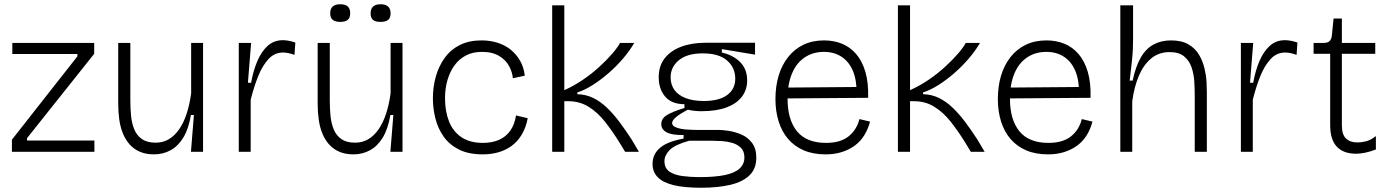

<svg xmlns="http://www.w3.org/2000/svg" viewBox="-20 -714 6524 903"><path d="M36 0V-57L344 -449V-460H38V-512H423V-461L107 -64V-53H424V0Z M704 12Q666 12 637.5 -0.5Q609 -13 589.5 -35Q570 -57 558 -86.5Q546 -116 541 -151.5Q536 -187 536 -227V-512H593V-240Q593 -204 596.5 -168.5Q600 -133 612 -104.5Q624 -76 648 -59.5Q672 -43 712 -43Q747 -43 774.5 -59.5Q802 -76 823 -106.5Q844 -137 858 -180Q872 -223 879 -275V-512H935V-222V0H878L892 -173H878Q867 -108 842.5 -67.5Q818 -27 782.5 -7.5Q747 12 704 12Z M1103 0V-291V-512H1161L1146 -325H1161Q1171 -381 1190 -426Q1209 -471 1238.5 -498Q1268 -525 1310 -525Q1322 -525 1336.5 -522.5Q1351 -520 1369 -514L1365 -456Q1351 -461 1337.5 -464Q1324 -467 1311 -467Q1271 -467 1242.5 -436Q1214 -405 1194 -355Q1174 -305 1159 -245V0Z M1642 12Q1604 12 1575.5 -0.5Q1547 -13 1527.5 -35Q1508 -57 1496 -86.5Q1484 -116 1479 -151.5Q1474 -187 1474 -227V-512H1531V-240Q1531 -204 1534.5 -168.5Q1538 -133 1550 -104.5Q1562 -76 1586 -59.5Q1610 -43 1650 -43Q1685 -43 1712.5 -59.5Q1740 -76 1761 -106.5Q1782 -137 1796 -180Q1810 -223 1817 -275V-512H1873V-222V0H1816L1830 -173H1816Q1805 -108 1780.5 -67.5Q1756 -27 1720.5 -7.5Q1685 12 1642 12ZM1770 -611Q1745 -611 1734 -620.5Q1723 -630 1723 -652Q1723 -672 1734.5 -683Q1746 -694 1770 -694Q1793 -694 1805 -683.5Q1817 -673 1817 -652Q1817 -630 1805.5 -620.5Q1794 -611 1770 -611ZM1580 -611Q1557 -611 1545 -620.5Q1533 -630 1533 -652Q1533 -673 1545 -683.5Q1557 -694 1580 -694Q1604 -694 1615.5 -683.5Q1627 -673 1627 -652Q1627 -630 1615.5 -620.5Q1604 -611 1580 -611Z M2251 12Q2184 12 2139 -10.5Q2094 -33 2067 -71Q2040 -109 2028 -156Q2016 -203 2016 -251Q2016 -306 2030 -355Q2044 -404 2072 -442.5Q2100 -481 2143 -502.5Q2186 -524 2245 -524Q2286 -524 2321.5 -512.5Q2357 -501 2383.5 -479Q2410 -457 2427 -426.5Q2444 -396 2448 -358L2392 -346Q2390 -373 2375 -402Q2360 -431 2328 -450.5Q2296 -470 2247 -470Q2203 -470 2171 -453Q2139 -436 2117.5 -406.5Q2096 -377 2084.5 -337.5Q2073 -298 2073 -251Q2073 -190 2092 -142.5Q2111 -95 2150.5 -68.5Q2190 -42 2251 -42Q2295 -42 2327.5 -56.5Q2360 -71 2380 -99.5Q2400 -128 2407 -171L2462 -158Q2453 -112 2433 -79.5Q2413 -47 2385 -27Q2357 -7 2323 2.5Q2289 12 2251 12Z M2577 0V-689H2634V-290Q2679 -310 2721 -338.5Q2763 -367 2798.5 -399.5Q2834 -432 2859.5 -461.5Q2885 -491 2896 -512H2963Q2942 -476 2910.5 -439Q2879 -402 2841.5 -369.5Q2804 -337 2766.5 -313.5Q2729 -290 2695 -279V-271Q2736 -270 2770.5 -253Q2805 -236 2835.5 -206.5Q2866 -177 2894 -139.5Q2922 -102 2950 -59L2985 0H2920L2892 -46Q2859 -99 2824.5 -142.5Q2790 -186 2748 -212Q2706 -238 2653 -238H2634V0Z M3277 169Q3197 169 3147 156.5Q3097 144 3073 119Q3049 94 3049 57Q3049 11 3084.5 -19Q3120 -49 3195 -62V-79Q3141 -78 3115.5 -91.5Q3090 -105 3090 -130Q3090 -156 3116 -172.5Q3142 -189 3199 -206V-224Q3139 -224 3108.5 -259.5Q3078 -295 3078 -351Q3078 -403 3105.5 -439Q3133 -475 3183 -494Q3233 -513 3300 -513H3531V-457L3375 -483V-467Q3430 -454 3462 -421Q3494 -388 3494 -336Q3494 -292 3469.5 -259.5Q3445 -227 3397.5 -209Q3350 -191 3279 -191Q3264 -191 3248.5 -192.5Q3233 -194 3215 -198Q3180 -180 3160.5 -164Q3141 -148 3141 -135Q3141 -122 3160.5 -114.5Q3180 -107 3207.5 -105Q3235 -103 3258 -103H3358Q3378 -103 3407.5 -98.5Q3437 -94 3466.5 -81.5Q3496 -69 3516.5 -42.5Q3537 -16 3537 28Q3537 79 3505.5 110Q3474 141 3416 155Q3358 169 3277 169ZM3270 119Q3341 119 3388 109.5Q3435 100 3458 79Q3481 58 3481 27Q3481 -3 3464.5 -19Q3448 -35 3424 -42Q3400 -49 3375 -50.5Q3350 -52 3332 -52H3221Q3153 -33 3129 -8Q3105 17 3105 44Q3105 77 3128.5 93Q3152 109 3190 114Q3228 119 3270 119ZM3290 -239Q3362 -239 3400 -267Q3438 -295 3438 -344Q3438 -396 3399.5 -429.5Q3361 -463 3285 -463Q3212 -463 3173 -431Q3134 -399 3134 -350Q3134 -316 3152 -291Q3170 -266 3205 -252.5Q3240 -239 3290 -239Z M3863 12Q3804 12 3760 -7Q3716 -26 3686.5 -60.5Q3657 -95 3642 -143Q3627 -191 3627 -248Q3627 -308 3642 -358Q3657 -408 3686.5 -445.5Q3716 -483 3758.5 -503.5Q3801 -524 3856 -524Q3901 -524 3939.5 -508.5Q3978 -493 4006.5 -460Q4035 -427 4050 -376Q4065 -325 4063 -254L3661 -251V-302L4026 -305L4008 -263Q4011 -331 3993 -376.5Q3975 -422 3939.5 -446Q3904 -470 3855 -470Q3803 -470 3764 -443.5Q3725 -417 3704.5 -367.5Q3684 -318 3684 -249Q3684 -151 3728.5 -96.5Q3773 -42 3865 -42Q3900 -42 3926.5 -50Q3953 -58 3972 -73.5Q3991 -89 4003.5 -109.5Q4016 -130 4022 -154L4072 -142Q4062 -105 4044 -76.5Q4026 -48 3999 -28.5Q3972 -9 3938 1.5Q3904 12 3863 12Z M4203 0V-689H4260V-290Q4305 -310 4347 -338.5Q4389 -367 4424.5 -399.5Q4460 -432 4485.5 -461.5Q4511 -491 4522 -512H4589Q4568 -476 4536.5 -439Q4505 -402 4467.5 -369.5Q4430 -337 4392.5 -313.5Q4355 -290 4321 -279V-271Q4362 -270 4396.5 -253Q4431 -236 4461.5 -206.5Q4492 -177 4520 -139.5Q4548 -102 4576 -59L4611 0H4546L4518 -46Q4485 -99 4450.5 -142.5Q4416 -186 4374 -212Q4332 -238 4279 -238H4260V0Z M4909 12Q4850 12 4806 -7Q4762 -26 4732.5 -60.5Q4703 -95 4688 -143Q4673 -191 4673 -248Q4673 -308 4688 -358Q4703 -408 4732.5 -445.5Q4762 -483 4804.5 -503.5Q4847 -524 4902 -524Q4947 -524 4985.5 -508.5Q5024 -493 5052.5 -460Q5081 -427 5096 -376Q5111 -325 5109 -254L4707 -251V-302L5072 -305L5054 -263Q5057 -331 5039 -376.5Q5021 -422 4985.5 -446Q4950 -470 4901 -470Q4849 -470 4810 -443.5Q4771 -417 4750.5 -367.5Q4730 -318 4730 -249Q4730 -151 4774.5 -96.5Q4819 -42 4911 -42Q4946 -42 4972.5 -50Q4999 -58 5018 -73.5Q5037 -89 5049.5 -109.5Q5062 -130 5068 -154L5118 -142Q5108 -105 5090 -76.5Q5072 -48 5045 -28.5Q5018 -9 4984 1.5Q4950 12 4909 12Z M5249 0V-294V-689H5309V-531Q5309 -509 5308 -485Q5307 -461 5304.5 -436.5Q5302 -412 5299 -387Q5296 -362 5293 -335H5307Q5321 -401 5345 -443Q5369 -485 5405 -504.5Q5441 -524 5487 -524Q5538 -524 5570 -505Q5602 -486 5619.5 -456Q5637 -426 5645 -392Q5653 -358 5654.5 -328Q5656 -298 5656 -280V0H5599V-265Q5599 -294 5597 -329Q5595 -364 5584.5 -396Q5574 -428 5549.5 -448.5Q5525 -469 5481 -469Q5430 -469 5394 -439Q5358 -409 5336 -357Q5314 -305 5305 -237V0Z M5816 0V-291V-512H5874L5859 -325H5874Q5884 -381 5903 -426Q5922 -471 5951.5 -498Q5981 -525 6023 -525Q6035 -525 6049.5 -522.5Q6064 -520 6082 -514L6078 -456Q6064 -461 6050.5 -464Q6037 -467 6024 -467Q5984 -467 5955.5 -436Q5927 -405 5907 -355Q5887 -305 5872 -245V0Z M6358 9Q6328 9 6305 0.5Q6282 -8 6266.5 -25Q6251 -42 6243.5 -67Q6236 -92 6236 -125V-461H6158V-512H6203Q6224 -512 6233 -520.5Q6242 -529 6244 -548L6252 -627H6291V-512H6448V-461H6291V-124Q6291 -81 6310.5 -62.5Q6330 -44 6364 -44Q6383 -44 6405 -49.5Q6427 -55 6451 -74V-11Q6425 -1 6401.5 4Q6378 9 6358 9Z"/></svg>

Font: Bricolage Grotesque ExtraLight
Style: Regular
Weight: 250
Designer: Mathieu Triay
Foundry: Atelier Triay
Version: Version 1.000;gftools[0.9.30]